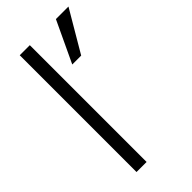

<svg xmlns="http://www.w3.org/2000/svg" viewBox="-223 -764 822 822"><g transform="rotate(-45 187.5 -353.5)"><path d="M265 -520H211L299 -707H375ZM141 0H80V-707H141Z"/></g></svg>

Font: Hind Kochi Light
Style: Regular
Weight: 300
Designer: Dhruvi Tolia
Foundry: Indian Type Foundry
Version: Version 0.702;PS 1.0;hotconv 1.0.81;makeotf.lib2.5.63406